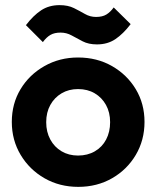

<svg xmlns="http://www.w3.org/2000/svg" viewBox="-20 -718 609 748"><path d="M285 10Q212 10 153.5 -23.5Q95 -57 60.5 -114.5Q26 -172 26 -243Q26 -314 60 -370.5Q94 -427 153 -460.5Q212 -494 284 -494Q358 -494 416.5 -460.5Q475 -427 509 -370.5Q543 -314 543 -243Q543 -172 509 -114.5Q475 -57 416.5 -23.5Q358 10 285 10ZM284 -112Q321 -112 349.5 -128.5Q378 -145 393.5 -174.5Q409 -204 409 -242Q409 -280 393 -309Q377 -338 349 -354.5Q321 -371 284 -371Q248 -371 220 -354.5Q192 -338 176 -309Q160 -280 160 -242Q160 -204 176 -174.5Q192 -145 220 -128.5Q248 -112 284 -112ZM358 -545Q325 -545 302 -557Q279 -569 259 -580Q239 -591 216 -591Q192 -591 176.5 -582Q161 -573 147 -554L81 -620Q110 -658 140.5 -678Q171 -698 212 -698Q245 -698 268 -686.5Q291 -675 311 -663.5Q331 -652 354 -652Q379 -652 394.5 -661.5Q410 -671 423 -689L489 -624Q460 -586 429.5 -565.5Q399 -545 358 -545Z"/></svg>

Font: Outfit Thin SemiBold
Style: Regular
Weight: 600
Version: Version 1.100;gftools[0.9.27]